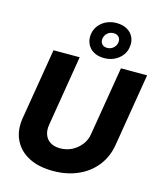

<svg xmlns="http://www.w3.org/2000/svg" viewBox="-142 -1100 1025 1214"><g transform="rotate(15 370.0 -493.0)"><path d="M320.3 10.7Q225.6 10.7 160.4 -23.9Q95.2 -58.6 66.2 -120.4Q37.1 -182.1 50.3 -262.7L127.4 -727.5H298.8L222.7 -265.6Q216.3 -227.5 227.3 -199Q238.3 -170.4 263.9 -154.8Q289.6 -139.2 327.6 -139.2Q370.1 -139.2 405.5 -157.7Q440.9 -176.3 464.6 -207.3Q488.3 -238.3 494.1 -276.9L568.8 -727.5H740.2L661.6 -251.5Q648.4 -170.9 601.8 -111.8Q555.2 -52.7 482.9 -21Q410.6 10.7 320.3 10.7ZM448.2 -762.2Q407.2 -762.2 378.7 -779.1Q350.1 -795.9 337.2 -825.2Q324.2 -854.5 330.1 -890.6Q335.4 -921.4 354.7 -945.6Q374 -969.7 403.8 -983.4Q433.6 -997.1 469.2 -997.1Q510.3 -997.1 539.1 -980.2Q567.9 -963.4 580.8 -934.6Q593.8 -905.8 587.4 -868.7Q582.5 -837.9 563 -814Q543.5 -790 513.9 -776.1Q484.4 -762.2 448.2 -762.2ZM450.7 -829.6Q473.1 -829.6 490 -843.8Q506.8 -857.9 510.7 -879.4Q514.2 -901.9 502.2 -916Q490.2 -930.2 467.3 -930.2Q444.3 -930.2 427.7 -916Q411.1 -901.9 407.2 -879.9Q403.8 -857.9 415.8 -843.8Q427.7 -829.6 450.7 -829.6Z"/></g></svg>

Font: Inter 24pt ExtraBold
Style: Italic
Weight: 800
Italic angle: -9.3988°
Designer: Rasmus Andersson
Foundry: rsms
Version: Version 4.001;git-66647c0bb